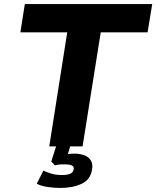

<svg xmlns="http://www.w3.org/2000/svg" viewBox="-20 -725 774 951"><path d="M224 0 313 -565H81L103 -705H734L711 -565H479L389 0ZM279 206Q249 206 215.5 201Q182 196 162 185L195 120Q211 128 234 135Q257 142 288 142Q312 142 327.5 135.5Q343 129 345 113Q347 99 334.5 94Q322 89 304 89Q296 89 280 89.5Q264 90 252 94L234 75L264 -20H334L308 64L281 44Q292 40 311.5 38Q331 36 350 36Q373 36 394.5 43Q416 50 428.5 67.5Q441 85 436 115Q428 165 384 185.5Q340 206 279 206Z"/></svg>

Font: Nunito Sans 6pt ExtraBold
Style: Italic
Weight: 800
Italic angle: -9°
Version: Version 3.101;gftools[0.9.27]